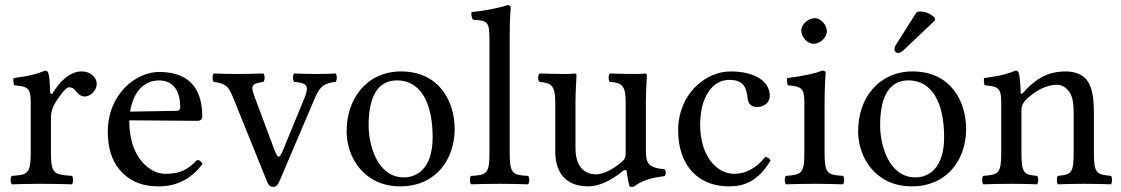

<svg xmlns="http://www.w3.org/2000/svg" viewBox="-20 -718 4377 750"><path d="M176 -358C174.3 -398 172.7 -423.7 168 -434C165.9 -438.6 164 -442 156 -442C128 -431 102 -422 33 -413C31 -407 33 -391 35 -385C89 -380 100 -375 100 -317V-122C100 -39 88 -35 26 -31C20 -25 20 -4 26 2C61 1 100 0 140 0C180 0 226 1 261 2C267 -4 267 -25 261 -31C191 -36 179 -39 179 -122V-261C179 -287 191 -310 203 -328C214 -344 237 -377 249 -377C258 -377 267 -374.6 274.8 -364.3C282.4 -354.3 293.6 -341 311 -341C335 -341 358 -366 358 -391C358 -410.1 340 -439 298 -439C251 -439 210 -395 187 -356C181 -345 176.2 -353 176 -358Z M488 -282C507 -395 577 -404 601 -404C639 -404 684 -383 684 -299C684 -290 680 -285.2 669 -285ZM750 -93C713 -55 684 -39 626 -39C590 -39 548 -60 517 -111C497 -144 485 -190 485 -248L751 -246C763 -246 770 -252 770 -263C770 -347 740 -437 601 -437C514 -437 401 -354 401 -202C401 -146 415 -92 448 -54C482 -14 529 10 601 10C677 10 731 -25 771 -77C768 -87 762 -92 750 -93Z M1129 -398C1183 -394 1188.6 -381.8 1167.7 -331L1087 -135C1070.8 -95.5 1065.6 -96.2 1050 -138L977.9 -331C960 -379 955.7 -391 1009 -398C1015 -404 1015 -425 1009 -431C976 -430 941 -429 908 -429C875 -429 845 -430 815 -431C809 -425 809 -404 815 -398C868 -391.7 875 -375.6 895.4 -325L1023 -9C1029 6 1035 12 1048 12C1058 12 1064.9 5.6 1072 -11L1205.4 -324C1224.1 -367.9 1235 -393 1291 -398C1297 -404 1297 -425 1291 -431C1271 -430 1247 -429 1221 -429C1188 -429 1154 -430 1129 -431C1123 -425 1123 -404 1129 -398Z M1334 -205C1334 -103 1402 10 1544 10C1608.4 10 1656.8 -12.7 1690.9 -46C1735.7 -89.8 1756 -152.7 1756 -214C1756 -318 1699 -439 1546 -439C1480.2 -439 1425.9 -412 1389.3 -369C1353 -326.4 1334 -268.2 1334 -205ZM1531 -404C1617 -404 1670 -326 1670 -182C1670 -56 1605 -25 1558 -25C1454 -25 1420 -151 1420 -228C1420 -315 1441 -404 1531 -404Z M1892 -122C1892 -39 1881 -34 1820 -31C1814 -25 1814 -4 1820 2C1855 1 1892 0 1932 0C1972 0 2010 1 2043 2C2049 -4 2049 -25 2043 -31C1982 -34 1971 -39 1971 -122V-583C1971 -648 1975 -688 1975 -688C1975 -695 1971 -698 1962 -698C1937 -688 1862 -674 1822 -671C1820 -663 1822 -647 1828 -641C1886 -637 1892 -634 1892 -559Z M2278 10C2317 10 2364 -10 2413 -50C2418 -54 2427.3 -56 2428 -49C2430.5 -23.5 2439 10 2439 10C2447 13 2451.5 12.5 2458 10C2480 -8 2515 -23 2576 -30C2582 -36 2582 -51 2576 -57C2512 -62 2503 -81 2503 -130V-322C2503 -352 2507 -425 2507 -425C2507 -428 2504 -431 2499 -431C2494 -430 2479 -429 2464 -429C2432 -429 2396 -430 2362 -431C2356 -425 2356 -404 2362 -398C2411 -395 2424 -383 2424 -317V-124C2424 -105 2422 -97 2408 -85C2371 -53 2333 -37 2308 -37C2278 -37 2228 -51 2228 -140V-322C2228 -352 2232 -425 2232 -425C2232 -428 2229 -431 2224 -431C2219 -430 2204 -429 2189 -429C2157 -429 2121 -430 2087 -431C2081 -425 2081 -404 2087 -398C2135 -394 2149 -383 2149 -318V-126C2149 -57 2179 10 2278 10Z M2990 -91C2986 -100 2978 -104 2969 -105C2935 -61 2892 -39 2849 -39C2776 -39 2715 -113 2715 -230C2715 -340 2763 -406 2829 -406C2888 -406 2896 -371 2900 -336C2903 -309 2917 -300 2938 -300C2959 -300 2987 -313 2987 -344C2987 -399 2930 -439 2834 -439C2735 -439 2629 -350 2629 -208C2629 -79 2701 10 2827 10C2887 10 2940 -9 2990 -91Z M3110 -599C3110 -573 3134 -547 3158 -547C3186 -547 3210 -573.9 3210 -595C3210 -619 3189 -647 3162 -647C3138 -647 3110 -623 3110 -599ZM3201 -122V-321.3C3201 -371 3205 -435 3205 -435C3205 -439 3200 -442 3192 -442C3163.5 -431 3124 -422 3055 -413C3053 -407 3055 -391 3057 -385C3111.5 -379.9 3122 -374 3122 -317V-122C3122 -39 3111 -36 3050 -31C3044 -25 3044 -4 3050 2C3083 1 3122 0 3162 0C3202 0 3240 1 3273 2C3279 -4 3279 -25 3273 -31C3212 -35 3201 -39 3201 -122Z M3561 -671 3485.4 -552C3477.3 -539.2 3474 -535.2 3474 -524C3474 -517 3481 -511 3488 -511C3495 -511 3503 -515 3518 -530L3633 -639L3630 -650C3607 -672 3581.4 -673 3575 -673C3570 -673 3564 -672 3561 -671ZM3332 -205C3332 -103 3400 10 3542 10C3606.4 10 3654.8 -12.7 3688.9 -46C3733.7 -89.8 3754 -152.7 3754 -214C3754 -318 3697 -439 3544 -439C3478.2 -439 3423.9 -412 3387.3 -369C3351 -326.4 3332 -268.2 3332 -205ZM3529 -404C3615 -404 3668 -326 3668 -182C3668 -56 3603 -25 3556 -25C3452 -25 3418 -151 3418 -228C3418 -315 3439 -404 3529 -404Z M3979 -358C3972.9 -351 3967.3 -348.6 3967 -358C3966 -385 3963.7 -423.7 3959 -434C3956.9 -438.6 3955 -442 3947 -442C3919 -431 3893 -422 3824 -413C3822 -407 3824 -391 3826 -385C3880 -380 3891 -375 3891 -317V-122C3891 -40 3881 -36 3821 -31C3815 -25 3815 -4 3821 2C3851 1 3891 0 3931 0C3971 0 4001 1 4031 2C4037 -4 4037 -25 4031 -31C3980 -36 3970 -40 3970 -122V-286C3970 -307 3979 -319 3987 -328C4025 -365 4070 -387 4109 -387C4129 -387 4150 -374 4162 -351C4172 -331 4174 -304 4174 -274V-122C4174 -40 4164 -36 4112 -31C4107 -25 4107 -4 4112 2C4142 1 4174 0 4214 0C4254 0 4290 1 4320 2C4325 -4 4325 -25 4320 -31C4264 -36 4253 -40 4253 -122V-271C4253 -326 4249 -374 4226 -405C4209 -427 4178 -439 4143 -439C4094 -439 4038.3 -426 3979 -358Z"/></svg>

Font: Libertinus Serif
Style: Regular
Weight: 400
Designer: Philipp H. Poll
Foundry: Khaled Hosny
Version: Version 6.2